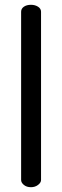

<svg xmlns="http://www.w3.org/2000/svg" viewBox="-20 -780 259 800"><path d="M109 0Q91 0 79.5 -9.5Q68 -19 68 -30V-731Q68 -744 79.5 -752Q91 -760 109 -760Q126 -760 138.5 -752Q151 -744 151 -731V-30Q151 -19 138.5 -9.5Q126 0 109 0Z"/></svg>

Font: Dosis Medium
Style: Regular
Weight: 500
Designer: EdgarTolentino, PabloImpallari, IginoMarini
Foundry: EdgarTolentino, PabloImpallari, IginoMarini
Version: Version 3.001; ttfautohint (v1.8.2)